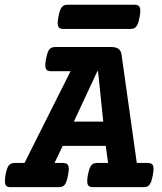

<svg xmlns="http://www.w3.org/2000/svg" viewBox="-53 -774 672 794"><path d="M238.8 -479.5H159.2Q150.9 -479.5 145.5 -481.4Q140.1 -483.4 137.2 -489Q134.3 -494.6 134.3 -504.4Q134.3 -514.2 137.2 -529.8Q140.1 -545.4 143.6 -555.2Q147 -564.9 151.6 -570.3Q156.2 -575.7 162.4 -577.6Q168.5 -579.6 176.8 -579.6H406.2Q425.8 -579.6 436.5 -572.3Q447.3 -564.9 449.7 -547.9L512.7 -100.1H557.1Q565.4 -100.1 570.8 -98.1Q576.2 -96.2 579.1 -90.8Q582 -85.4 582 -75.7Q582 -65.9 579.1 -50.3Q576.2 -34.7 572.8 -24.9Q569.3 -15.1 564.7 -9.5Q560.1 -3.9 554 -2Q547.9 0 539.6 0H332.5Q324.2 0 318.8 -2Q313.5 -3.9 310.5 -9.5Q307.6 -15.1 307.6 -24.9Q307.6 -34.7 310.5 -50.3Q313.5 -65.9 316.9 -75.7Q320.3 -85.4 325 -90.8Q329.6 -96.2 335.7 -98.1Q341.8 -100.1 350.1 -100.1H394L384.3 -170.9H206.5L172.4 -100.1H206.5Q214.8 -100.1 220.2 -98.1Q225.6 -96.2 228.5 -90.8Q231.4 -85.4 231.4 -75.7Q231.4 -65.9 228.5 -50.3Q225.6 -34.7 222.2 -24.9Q218.8 -15.1 214.1 -9.5Q209.5 -3.9 203.4 -2Q197.3 0 189 0H-8.3Q-16.6 0 -22 -2Q-27.3 -3.9 -30 -9.5Q-32.7 -15.1 -32.7 -24.9Q-32.7 -34.7 -30.3 -50.3Q-27.3 -65.9 -23.9 -75.7Q-20.5 -85.4 -15.9 -90.8Q-11.2 -96.2 -5.1 -98.1Q1 -100.1 9.3 -100.1H48.3ZM374 -271 352.5 -479.5H349.6L252.4 -271ZM502.4 -754.4Q510.7 -754.4 516.1 -752.4Q521.5 -750.5 524.4 -744.9Q527.3 -739.3 527.3 -729.5Q527.3 -719.7 524.4 -704.1Q521.5 -688.5 518.1 -678.7Q514.6 -668.9 510 -663.6Q505.4 -658.2 499.3 -656.2Q493.2 -654.3 484.9 -654.3H210.4Q202.1 -654.3 196.8 -656.2Q191.4 -658.2 188.5 -663.6Q185.5 -668.9 185.5 -678.7Q185.5 -688.5 188.5 -704.1Q191.4 -719.7 194.8 -729.5Q198.2 -739.3 202.9 -744.9Q207.5 -750.5 213.6 -752.4Q219.7 -754.4 228 -754.4Z"/></svg>

Font: Courier Prime
Style: Bold Italic
Weight: 700
Monospace: yes
Designer: Alan Dague-Greene
Foundry: Quote-Unquote Apps
Version: Version 1.202